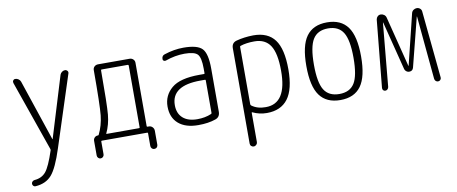

<svg xmlns="http://www.w3.org/2000/svg" viewBox="-66 -808 3133 1315"><g transform="rotate(-10 1500.0 -150.5)"><path d="M234.4 -4.9 63.5 -494.1Q60.5 -503.9 65.9 -511.7Q71.3 -519.5 81.1 -519.5Q92.8 -519.5 103 -512.2Q113.3 -504.9 117.2 -494.1L259.8 -69.3Q259.8 -68.4 260.7 -68.4Q261.7 -68.4 261.7 -69.3L391.6 -494.1Q395.5 -504.9 405.3 -512.2Q415 -519.5 426.8 -519.5Q436.5 -519.5 442.9 -511.7Q449.2 -503.9 446.3 -494.1L286.1 0Q244.1 130.9 203.6 177.2Q163.1 223.6 90.8 228.5Q82 229.5 75.7 223.1Q69.3 216.8 69.3 208Q69.3 199.2 75.7 192.9Q82 186.5 90.8 185.5Q141.6 181.6 170.4 147Q199.2 112.3 234.4 4.9Q236.3 0 234.4 -4.9Z M629.9 -43Q627.9 -40 632.8 -40H857.4Q862.3 -40 862.3 -44.9V-474.6Q862.3 -479.5 857.4 -480.5H674.8Q669.9 -480.5 669.9 -474.6Q669.9 -238.3 663.6 -168.9Q657.2 -99.6 629.9 -43ZM539.1 93.8V-7.8Q539.1 -21.5 548.3 -30.8Q557.6 -40 571.3 -40Q576.2 -40 577.1 -43Q606.4 -101.6 613.8 -172.4Q621.1 -243.2 621.1 -483.4V-485.4Q621.1 -500 631.3 -509.8Q641.6 -519.5 657.2 -519.5H876Q890.6 -519.5 900.9 -509.8Q911.1 -500 911.1 -485.4V-44.9Q911.1 -40 916 -40H925.8Q940.4 -40 950.7 -29.3Q960.9 -18.6 960.9 -3.9V93.8Q960.9 103.5 954.1 110.8Q947.3 118.2 935.5 118.2Q925.8 118.2 918.9 110.8Q912.1 103.5 912.1 93.8V4.9Q912.1 0 907.2 0H591.8Q586.9 0 586.9 4.9V93.8Q586.9 103.5 580.1 110.8Q573.2 118.2 563 118.2Q552.7 118.2 545.9 110.8Q539.1 103.5 539.1 93.8Z M1328.1 -288.1Q1126 -288.1 1126 -152.3Q1126 -94.7 1161.6 -63Q1197.3 -31.2 1261.7 -31.2Q1316.4 -31.2 1359.4 -49.8Q1364.3 -51.8 1364.3 -56.6V-283.2Q1364.3 -288.1 1359.4 -288.1ZM1261.7 9.8Q1172.9 9.8 1124 -32.7Q1075.2 -75.2 1075.2 -151.9Q1075.2 -228.5 1133.8 -278.3Q1192.4 -328.1 1328.1 -328.1H1359.4Q1364.3 -328.1 1364.3 -332V-365.2Q1364.3 -441.4 1342.8 -464.8Q1321.3 -488.3 1252 -488.3Q1186.5 -488.3 1118.2 -463.9Q1110.4 -461.9 1104 -465.8Q1097.7 -469.7 1097.7 -477.5Q1097.7 -502 1118.2 -507.8Q1186.5 -530.3 1252 -530.3Q1348.6 -530.3 1381.8 -495.6Q1415 -460.9 1415 -355.5V-56.6Q1415 -18.6 1381.8 -7.8Q1331.1 9.8 1261.7 9.8Z M1635.7 -468.8V-69.3Q1635.7 -65.4 1639.6 -60.5Q1679.7 -30.3 1738.3 -31.2Q1884.8 -31.2 1883.8 -259.8Q1883.8 -379.9 1848.6 -434.1Q1813.5 -488.3 1738.3 -488.3Q1681.6 -488.3 1640.6 -474.6Q1635.7 -472.7 1635.7 -468.8ZM1585 195.3V-467.8Q1585 -504.9 1619.1 -514.6Q1672.9 -529.3 1738.3 -530.3Q1838.9 -530.3 1886.7 -465.8Q1934.6 -401.4 1934.6 -259.8Q1934.6 -121.1 1885.3 -55.7Q1835.9 9.8 1738.3 9.8Q1686.5 9.8 1639.6 -12.7Q1635.7 -14.6 1635.7 -9.8V194.3Q1635.7 204.1 1627.9 211.9Q1620.1 219.7 1609.9 219.7Q1599.6 219.7 1592.3 212.9Q1585 206.1 1585 195.3Z M2355.5 -436Q2323.2 -488.3 2250 -488.3Q2176.8 -488.3 2144.5 -436Q2112.3 -383.8 2112.3 -259.8Q2112.3 -135.7 2144.5 -84Q2176.8 -32.2 2250 -32.2Q2323.2 -32.2 2355.5 -84Q2387.7 -135.7 2387.7 -259.8Q2387.7 -383.8 2355.5 -436ZM2393.6 -54.7Q2346.7 9.8 2250 9.8Q2153.3 9.8 2106.4 -54.7Q2059.6 -119.1 2059.6 -260.3Q2059.6 -401.4 2106.4 -465.8Q2153.3 -530.3 2250 -530.3Q2346.7 -530.3 2393.6 -465.8Q2440.4 -401.4 2440.4 -260.3Q2440.4 -119.1 2393.6 -54.7Z M2543.9 -22.5 2589.8 -490.2Q2591.8 -502.9 2600.6 -511.2Q2609.4 -519.5 2622.1 -519.5Q2634.8 -519.5 2645.5 -511.7Q2656.2 -503.9 2659.2 -491.2L2748 -140.6L2749 -139.6L2750 -140.6L2835.9 -491.2Q2838.9 -503.9 2849.6 -511.7Q2860.4 -519.5 2873 -519.5Q2885.7 -519.5 2895.5 -511.2Q2905.3 -502.9 2906.2 -490.2L2952.1 -23.4Q2953.1 -14.6 2946.8 -7.3Q2940.4 0 2930.7 0Q2920.9 0 2914.1 -6.3Q2907.2 -12.7 2906.2 -23.4L2865.2 -461.9L2864.3 -462.9L2863.3 -461.9L2777.3 -123Q2771.5 -99.6 2747.1 -99.6Q2736.3 -99.6 2727.5 -106.4Q2718.8 -113.3 2715.8 -123L2629.9 -461.9L2628.9 -462.9L2627.9 -461.9L2586.9 -22.5Q2585.9 -13.7 2579.6 -6.8Q2573.2 0 2564 0Q2554.7 0 2548.8 -6.3Q2543 -12.7 2543.9 -22.5Z"/></g></svg>

Font: Rounded-L Mgen+ 1mn light
Style: Regular
Weight: 200
Designer: [Source Han Sans]
Ryoko NISHIZUKA  (kana & ideographs); Paul D. Hunt (Latin, Greek & Cyrillic); Wenlong ZHANG  (bopomofo
Version: Version 1.059.20150602